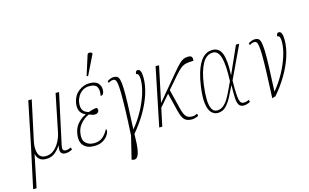

<svg xmlns="http://www.w3.org/2000/svg" viewBox="-159 -1137 2751 1710"><g transform="rotate(-15 1216.5 -282.5)"><path d="M-42 240 39 -136 121 -536H153L74 -168Q61 -104 76.5 -59.5Q92 -15 144 -15Q187 -15 220 -42.5Q253 -70 274.5 -112Q296 -154 304 -198L373 -536H405L303 -64Q294 -19 331 -19Q340 -19 350.5 -21.5Q361 -24 379 -32L383 -11Q351 6 320 6Q258 6 278 -76H276Q252 -39 220 -14.5Q188 10 141 10Q109 10 90.5 -1.5Q72 -13 63.5 -29Q55 -45 52 -58H51L-10 240Z M582 10Q520 10 486.5 -27Q453 -64 466 -137Q475 -192 509 -228.5Q543 -265 580 -281L581 -284Q511 -314 526 -404Q538 -469 584.5 -505.5Q631 -542 686 -542Q745 -542 769 -511Q793 -480 785 -438Q780 -406 754 -406Q764 -463 747.5 -490Q731 -517 679 -517Q642 -517 616 -500Q590 -483 574.5 -457.5Q559 -432 554 -404Q548 -366 556.5 -343Q565 -320 582 -309.5Q599 -299 616 -295Q633 -302 655 -307.5Q677 -313 691 -313Q695 -309 698.5 -303.5Q702 -298 700 -288Q699 -278 689.5 -269Q680 -260 664 -260Q651 -260 638.5 -263.5Q626 -267 610 -274Q590 -267 565.5 -249Q541 -231 521 -203Q501 -175 494 -136Q483 -74 511.5 -44.5Q540 -15 591 -15Q635 -15 666.5 -39Q698 -63 723 -110Q726 -107 727.5 -101Q729 -95 726 -83Q724 -70 709 -48Q694 -26 663 -8Q632 10 582 10ZM691 -605 679 -611 735 -787Q740 -805 754.5 -805Q769 -805 781 -796L779 -784Z M878 215 873 213 924 4Q932 -143 934.5 -239Q937 -335 936 -391.5Q935 -448 930 -474.5Q925 -501 917 -508.5Q909 -516 899 -516Q893 -516 881.5 -513.5Q870 -511 853 -500L849 -518Q861 -526 876.5 -532.5Q892 -539 908 -539Q928 -539 940.5 -531.5Q953 -524 960 -498.5Q967 -473 969 -420Q971 -367 968 -276Q965 -185 958 -45H960Q1011 -106 1051 -179Q1091 -252 1114 -324.5Q1137 -397 1137 -454Q1137 -483 1131 -497.5Q1125 -512 1109 -512Q1109 -526 1114.5 -535Q1120 -544 1131 -544Q1148 -544 1156.5 -525Q1165 -506 1165 -465Q1165 -394 1139.5 -315Q1114 -236 1067 -156Q1020 -76 957 -2Q956 97 946.5 147Q937 197 919.5 211Q902 225 878 215Z M1185 0 1295 -536H1327L1257 -206L1457 -444Q1488 -481 1509.5 -502.5Q1531 -524 1551 -533.5Q1571 -543 1596 -543Q1623 -543 1630 -529Q1637 -515 1633 -495Q1591 -495 1564 -489Q1537 -483 1513.5 -464Q1490 -445 1457 -407L1362 -297L1406 -120Q1420 -62 1439 -40.5Q1458 -19 1495 -19Q1509 -19 1518.5 -22Q1528 -25 1542 -32L1547 -11Q1532 -3 1515.5 1.5Q1499 6 1487 6Q1441 6 1418 -17Q1395 -40 1379 -107L1339 -270L1248 -165L1213 0Z M1724 10Q1690 10 1665.5 -15.5Q1641 -41 1632.5 -99.5Q1624 -158 1638 -257Q1657 -394 1702.5 -469.5Q1748 -545 1820 -545Q1882 -545 1906 -483Q1930 -421 1923 -285H1924L2036 -536H2066L1924 -235Q1923 -164 1925 -121Q1927 -78 1932.5 -56Q1938 -34 1947.5 -26.5Q1957 -19 1970 -19Q1984 -19 1996 -22.5Q2008 -26 2019 -32L2024 -11Q2011 -4 1995 1Q1979 6 1965 6Q1934 6 1920.5 -14.5Q1907 -35 1904.5 -79.5Q1902 -124 1904 -197H1903Q1879 -148 1854.5 -100Q1830 -52 1799 -21Q1768 10 1724 10ZM1724 -13Q1756 -13 1781.5 -34Q1807 -55 1827 -88.5Q1847 -122 1865 -160.5Q1883 -199 1900 -235Q1906 -385 1886.5 -453Q1867 -521 1819 -521Q1758 -521 1721 -454.5Q1684 -388 1667 -266Q1657 -191 1658 -134Q1659 -77 1675 -45Q1691 -13 1724 -13Z M2150 -518Q2162 -526 2177.5 -532.5Q2193 -539 2209 -539Q2229 -539 2241.5 -531.5Q2254 -524 2261 -498.5Q2268 -473 2270 -420Q2272 -367 2269 -276Q2266 -185 2259 -45H2261Q2312 -106 2352 -179Q2392 -252 2415 -324.5Q2438 -397 2438 -454Q2438 -483 2432 -497.5Q2426 -512 2410 -512Q2410 -526 2415.5 -535Q2421 -544 2432 -544Q2449 -544 2457.5 -525Q2466 -506 2466 -465Q2466 -394 2440.5 -314.5Q2415 -235 2368 -155Q2321 -75 2257 -1L2225 9Q2232 -140 2235 -237Q2238 -334 2237 -390.5Q2236 -447 2231 -474Q2226 -501 2218.5 -508.5Q2211 -516 2200 -516Q2194 -516 2182.5 -513.5Q2171 -511 2154 -500Z"/></g></svg>

Font: Noto Serif ExtraCondensed Thin
Style: Italic
Weight: 100
Width: 2
Italic angle: -12°
Designer: Monotype Design Team
Foundry: Monotype Imaging Inc.
Version: Version 2.013